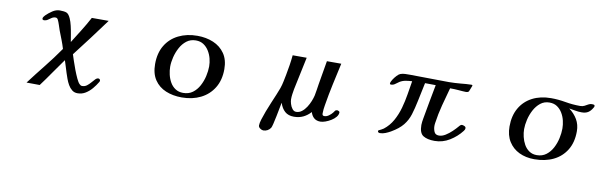

<svg xmlns="http://www.w3.org/2000/svg" viewBox="-45 -983 5090 1592"><g transform="rotate(10 2500.0 -187.0)"><path d="M788 -15Q788 -11 787 -8Q786 -5 784 -2Q767 27 743 55.5Q719 84 689 102.5Q659 121 622 121Q595 121 575.5 105.5Q556 90 542.5 66.5Q529 43 520 17.5Q511 -8 504 -29Q496 -55 488 -80.5Q480 -106 472 -131Q429 -72 387.5 -11.5Q346 49 302 108L191 107Q253 25 317 -55Q381 -135 440 -220Q429 -257 415 -293Q401 -329 387 -365Q380 -385 372 -410Q364 -435 355 -453Q348 -466 335 -466Q317 -466 302.5 -456Q288 -446 274 -436.5Q260 -427 241 -427Q238 -427 233.5 -430Q229 -433 229 -437Q229 -447 234.5 -454Q240 -461 246 -468Q268 -490 298 -510Q328 -530 360 -530Q397 -530 416 -522.5Q435 -515 451 -479Q462 -454 470 -420Q478 -386 483.5 -351.5Q489 -317 494 -289H495Q530 -345 565 -401Q600 -457 631 -515H773Q713 -433 652 -352Q591 -271 529 -191Q535 -173 546 -139Q557 -105 571.5 -67Q586 -29 600.5 2Q615 33 627 44Q632 49 637 52Q642 55 649 55Q672 55 689 42Q706 29 720 12.5Q734 -4 746.5 -17Q759 -30 772 -30Q778 -30 783 -25.5Q788 -21 788 -15Z M1659 -288Q1659 -320 1650.5 -353.5Q1642 -387 1624 -416Q1606 -445 1579 -463Q1552 -481 1514 -481Q1469 -481 1436.5 -456Q1404 -431 1383 -392Q1362 -353 1351.5 -310Q1341 -267 1341 -230Q1341 -198 1349 -163.5Q1357 -129 1374 -99.5Q1391 -70 1418.5 -52Q1446 -34 1484 -34Q1531 -34 1564 -58.5Q1597 -83 1618 -122Q1639 -161 1649 -205Q1659 -249 1659 -288ZM1787 -287Q1787 -195 1747 -129.5Q1707 -64 1637.5 -29.5Q1568 5 1479 5Q1404 5 1344 -20Q1284 -45 1249 -97Q1214 -149 1214 -230Q1214 -322 1253 -387Q1292 -452 1361.5 -486.5Q1431 -521 1520 -521Q1594 -521 1654.5 -495.5Q1715 -470 1751 -418Q1787 -366 1787 -287Z M2789 -101Q2789 -80 2774 -61.5Q2759 -43 2735.5 -28.5Q2712 -14 2688 -5.5Q2664 3 2646 3Q2613 3 2592.5 -14.5Q2572 -32 2563 -63Q2535 -32 2500.5 -15.5Q2466 1 2423 1Q2375 1 2346.5 -24.5Q2318 -50 2304 -94H2303Q2300 -80 2294 -48Q2288 -16 2280.5 21Q2273 58 2266 87Q2259 116 2254 124Q2244 139 2228 148Q2212 157 2193 157Q2180 157 2165.5 146.5Q2151 136 2151 122Q2151 103 2161 70.5Q2171 38 2186 -1.5Q2201 -41 2218 -81Q2235 -121 2249.5 -156Q2264 -191 2272 -213Q2282 -242 2288 -272Q2294 -302 2300 -332Q2308 -373 2314.5 -415Q2321 -457 2325 -499H2443Q2429 -430 2414 -361.5Q2399 -293 2385 -224Q2381 -202 2378 -180.5Q2375 -159 2375 -137Q2375 -122 2381.5 -99.5Q2388 -77 2401.5 -59.5Q2415 -42 2434 -42Q2460 -42 2481.5 -58.5Q2503 -75 2519.5 -100.5Q2536 -126 2547 -153.5Q2558 -181 2563 -203Q2568 -227 2571.5 -252Q2575 -277 2579 -301L2613 -500H2734Q2714 -410 2694.5 -320Q2675 -230 2660 -138Q2657 -121 2655 -103.5Q2653 -86 2653 -68Q2653 -58 2656.5 -53Q2660 -48 2671 -48Q2690 -48 2708.5 -61.5Q2727 -75 2738 -89Q2744 -97 2750 -105.5Q2756 -114 2768 -114Q2773 -114 2781 -110Q2789 -106 2789 -101Z M3841 -153Q3841 -146 3838.5 -140Q3836 -134 3831 -128Q3791 -76 3732.5 -40Q3674 -4 3606 -4Q3545 -4 3510.5 -25.5Q3476 -47 3476 -115Q3476 -129 3478 -142Q3480 -155 3482 -168Q3495 -242 3508.5 -315Q3522 -388 3536 -461Q3514 -461 3491.5 -461.5Q3469 -462 3446 -462Q3438 -424 3430 -385.5Q3422 -347 3414 -309Q3400 -241 3384 -189.5Q3368 -138 3335 -97Q3302 -56 3238 -19Q3219 -8 3195.5 1.5Q3172 11 3149 11Q3143 11 3137 8Q3131 5 3131 -2Q3131 -7 3134 -10Q3144 -14 3155 -20Q3166 -26 3175 -32Q3220 -67 3248.5 -118Q3277 -169 3293.5 -228Q3310 -287 3319.5 -346.5Q3329 -406 3338 -459Q3312 -458 3285 -453.5Q3258 -449 3235 -435Q3219 -425 3204 -413Q3189 -401 3168 -401Q3166 -401 3163 -403Q3160 -405 3160 -408Q3160 -421 3173 -441.5Q3186 -462 3202.5 -479.5Q3219 -497 3231 -501Q3249 -508 3272.5 -508.5Q3296 -509 3315 -509Q3396 -509 3476.5 -507Q3557 -505 3638 -505Q3663 -505 3688 -506.5Q3713 -508 3738 -510Q3760 -512 3782.5 -514Q3805 -516 3827 -516Q3829 -516 3832.5 -515Q3836 -514 3836 -510V-508L3816 -457Q3807 -449 3793 -449Q3777 -449 3762 -450.5Q3747 -452 3731 -453Q3695 -456 3658 -456Q3637 -381 3617 -305Q3597 -229 3586 -151Q3585 -145 3584.5 -138.5Q3584 -132 3584 -126Q3584 -101 3594 -77.5Q3604 -54 3634 -54Q3661 -54 3689 -71.5Q3717 -89 3741.5 -112.5Q3766 -136 3782 -155Q3785 -159 3788 -162Q3791 -165 3794 -168Q3800 -174 3809 -174Q3817 -174 3829 -168.5Q3841 -163 3841 -153Z M4633 -289Q4633 -321 4625 -355Q4617 -389 4599.5 -418Q4582 -447 4555.5 -465Q4529 -483 4491 -483Q4447 -483 4415 -457.5Q4383 -432 4362 -392.5Q4341 -353 4331 -309.5Q4321 -266 4321 -230Q4321 -199 4329 -165Q4337 -131 4353.5 -101.5Q4370 -72 4397 -53.5Q4424 -35 4461 -35Q4507 -35 4540 -60Q4573 -85 4593.5 -124Q4614 -163 4623.5 -207Q4633 -251 4633 -289ZM4863 -518Q4863 -511 4857 -503Q4841 -475 4820 -462Q4799 -449 4766 -449Q4739 -449 4712.5 -454Q4686 -459 4660 -463Q4704 -430 4729.5 -386.5Q4755 -343 4755 -287Q4755 -194 4715.5 -129.5Q4676 -65 4607 -31.5Q4538 2 4447 2Q4375 2 4319 -25Q4263 -52 4230.5 -104Q4198 -156 4198 -230Q4198 -321 4235.5 -386Q4273 -451 4340.5 -486Q4408 -521 4497 -521Q4558 -521 4619.5 -510Q4681 -499 4745 -499Q4766 -499 4781 -507Q4796 -515 4810 -523Q4824 -531 4839 -531Q4846 -531 4854.5 -529.5Q4863 -528 4863 -518Z"/></g></svg>

Font: Kaisei Decol
Style: Bold
Weight: 700
Designer: Font-Kai, 金井和夫
Foundry: KAZUO KANAI
Version: Version 5.003